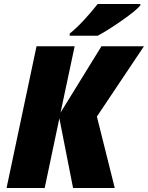

<svg xmlns="http://www.w3.org/2000/svg" viewBox="-20 -947 745 967"><path d="M164 -714H356L285 -380L491 -714H705L468 -360L558 0H348L279 -351L205 0H13ZM331 -778Q364 -804 402 -845Q440 -886 472 -927H687V-920Q667 -895 595 -844.5Q523 -794 472 -767H331Z"/></svg>

Font: Noto Sans Display Black
Style: Italic
Weight: 900
Italic angle: -12°
Designer: Monotype Design team
Foundry: Monotype Imaging Inc.
Version: Version 1.000